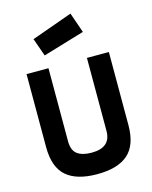

<svg xmlns="http://www.w3.org/2000/svg" viewBox="-141 -1067 924 1167"><g transform="rotate(-15 321.0 -483.5)"><path d="M203 -230Q203 -173 234.5 -149.5Q266 -126 324 -126Q445 -126 445 -230V-690H583V-230Q583 -105 518.5 -48Q454 9 324 9Q194 9 129.5 -48Q65 -105 65 -230V-690H203ZM161 -884 418 -976 462 -849 201 -771Z"/></g></svg>

Font: TitilliumText22L Xb
Style: Bold
Weight: 400
Designer: Campivisivi
Foundry: Campivisivi
Version: 1.000